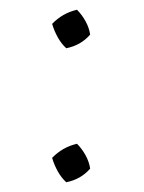

<svg xmlns="http://www.w3.org/2000/svg" viewBox="-20 -373 296 394"><path d="M116 1Q106 -8 98.5 -21.5Q91 -35 87 -49Q108 -71 138 -78Q148 -68 155.5 -54.5Q163 -41 165 -27Q146 -5 116 1ZM116 -274Q106 -283 98.5 -296.5Q91 -310 87 -324Q108 -346 138 -353Q148 -343 155.5 -329.5Q163 -316 165 -302Q146 -280 116 -274Z"/></svg>

Font: Piazzolla ExtraLight
Style: Regular
Weight: 200
Designer: Juan Pablo del Peral
Foundry: Huerta Tipografica
Version: Version 1.330